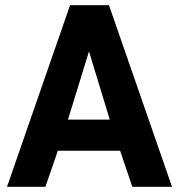

<svg xmlns="http://www.w3.org/2000/svg" viewBox="-20 -720 690 740"><path d="M250 -700H400L643 0H490L443 -139H203L155 0H7ZM403 -259 323 -522 242 -259Z"/></svg>

Font: Golos UI
Style: Bold
Weight: 700
Designer: A.Korolkova, Vitaly Kuzmin
Foundry: ParaType Ltd
Version: Version 2.000